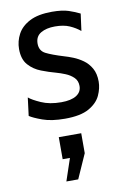

<svg xmlns="http://www.w3.org/2000/svg" viewBox="-90 -553 594 910"><g transform="rotate(-10 207.0 -98.0)"><path d="M200 10Q135 10 92.2 -5.5Q49.5 -21 32 -33L43 -120Q59 -106 99.5 -88Q140 -70 196 -70Q243.5 -70 268.8 -86Q294 -102 294 -131Q294 -156.5 277.8 -172.2Q261.5 -188 238.8 -197.2Q216 -206.5 196 -212Q162.5 -221 126.8 -234.8Q91 -248.5 66.5 -276Q42 -303.5 42 -353Q42 -390.5 60 -424.2Q78 -458 118.5 -479Q159 -500 226 -500Q275 -500 305.8 -489.8Q336.5 -479.5 359 -468L348 -386Q326.5 -404 298 -416.5Q269.5 -429 228 -429Q186 -429 159.5 -413.2Q133 -397.5 133 -363Q133 -328.5 161.2 -314Q189.5 -299.5 247 -282Q265 -277 288.8 -267.5Q312.5 -258 335 -242Q357.5 -226 372.2 -200.2Q387 -174.5 387 -136Q387 -103.5 371.5 -69.8Q356 -36 315.5 -13Q275 10 200 10ZM211 304H154L190 197H155V91H263V187Z"/></g></svg>

Font: Cabin Resolve
Style: Regular-Resolve
Weight: 400
Designer: Pablo Impallari
Foundry: Pablo Impallari. http://www.impallari.com Igino Marini. http://www.ikern.com
Version: Version 3.001